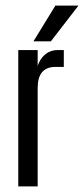

<svg xmlns="http://www.w3.org/2000/svg" viewBox="-20 -663 299 683"><path d="M207 -485V-425H177Q114 -425 114 -350V-331H110V-404Q110 -421 118.5 -440Q127 -459 144 -472Q161 -485 186 -485ZM114 0H45V-485H114V-400V-395ZM99 -516 177 -643H259L161 -516Z"/></svg>

Font: Teko Variable Light
Style: Regular
Weight: 300
Designer: Manushi Parikh, Jonny Pinhorn
Foundry: Indian Type Foundry
Version: Version 3.000